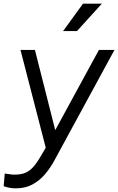

<svg xmlns="http://www.w3.org/2000/svg" viewBox="-63 -810 646 1050"><path d="M-43 208 -37 139Q-27 140 -12.5 142.5Q2 145 17 145Q51 145 74.5 135.5Q98 126 118 104Q138 82 160 44L206 -34L196 32L49 -537H128L247 -67H222L478 -537H563L233 70Q212 109 182.5 143.5Q153 178 114 199Q75 220 23 220Q6 220 -11 217Q-28 214 -43 208ZM282 -640 391 -790H494L358 -640Z"/></svg>

Font: Kosmopol Plus Jakarta Sans Italic It
Style: Regular
Weight: 400
Italic angle: -8.04999°
Designer: Gumpita Rahayu
Foundry: Tokotype
Version: Version 2.006